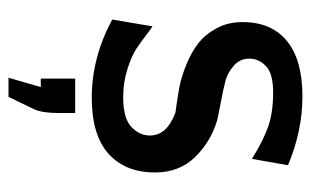

<svg xmlns="http://www.w3.org/2000/svg" viewBox="-160 -366 732 452"><g transform="rotate(90 206.0 -140.0)"><path d="M165 49H246V89Q246 127 237 146L208 206H163L185 130H165ZM26 -38 42 -133Q46 -131 61.5 -119Q77 -107 94 -95.5Q111 -84 142.5 -74Q174 -64 209 -64Q258 -64 278.5 -83Q299 -102 299 -127Q299 -167 245 -187L224 -190Q203 -193 182 -197Q161 -201 132.5 -212.5Q104 -224 83 -240Q62 -256 47 -283Q32 -310 32 -345Q32 -413 76.5 -449.5Q121 -486 207 -486Q288 -486 369 -452L354 -367Q311 -394 277.5 -405.5Q244 -417 198 -417Q153 -417 135.5 -400Q118 -383 118 -361Q118 -339 134.5 -324.5Q151 -310 169.5 -305Q188 -300 220 -294Q252 -288 264 -285Q314 -270 350 -233Q386 -196 386 -139Q386 -69 342 -29.5Q298 10 210 10Q116 10 26 -38Z"/></g></svg>

Font: Coval
Style: Medium
Weight: 500
Foundry: Context Ltd
Version: Version 001.000